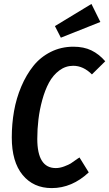

<svg xmlns="http://www.w3.org/2000/svg" viewBox="-20 -943 556 978"><path d="M445.8 -922.9 491.2 -831.1 290 -751 259.8 -810.1ZM354 -705.1Q406.7 -705.1 445.6 -686.3Q484.4 -667.5 516.1 -630.9L448.2 -564Q404.3 -607.9 353 -607.9Q314 -607.9 282 -584Q250 -560.1 229.5 -522Q209 -483.9 195.3 -433.8Q181.6 -383.8 175.8 -334.5Q169.9 -285.2 169.9 -235.8Q169.9 -86.9 264.2 -86.9Q285.2 -86.9 307.6 -95.5Q330.1 -104 340.3 -110.4Q350.6 -116.7 377.4 -136.2Q379.4 -137.2 380.1 -137.7Q380.9 -138.2 382.3 -139.2Q383.8 -140.1 384.8 -141.1L432.1 -64.9Q346.7 15.1 243.2 15.1Q150.4 15.1 95.2 -51.8Q40 -118.7 40 -243.2Q40 -311.5 51.5 -377Q63 -442.4 88.4 -502.2Q113.8 -562 149.7 -606.9Q185.5 -651.9 238.3 -678.5Q291 -705.1 354 -705.1Z"/></svg>

Font: Fira Sans Compressed Medium
Style: Italic
Weight: 500
Width: 3
Italic angle: -8°
Designer: Carrois Corporate & Edenspiekermann AG
Foundry: Carrois Corporate GbR & Edenspiekermann AG
Version: Version 4.203;PS 004.203;hotconv 1.0.88;makeotf.lib2.5.64775